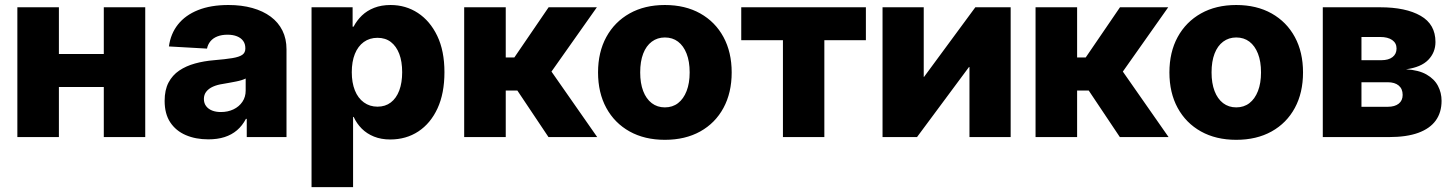

<svg xmlns="http://www.w3.org/2000/svg" viewBox="-20 -559 5925 783"><path d="M451.7 -338.9V-204.1H171.4V-338.9ZM220.2 -529.3V0H50.8V-529.3ZM572.3 -529.3V0H403.3V-529.3Z M829.6 9.3Q777.8 9.3 737.5 -8.1Q697.3 -25.4 674.3 -60.1Q651.4 -94.7 651.4 -147.5Q651.4 -191.9 667.2 -222.2Q683.1 -252.4 710.9 -271.2Q738.8 -290 775.1 -300Q811.5 -310.1 853 -313.5Q899.4 -317.4 927.5 -322Q955.6 -326.7 968 -335.4Q980.5 -344.2 980.5 -360.4V-362.8Q980.5 -379.9 971.7 -392.1Q962.9 -404.3 946.5 -410.9Q930.2 -417.5 907.7 -417.5Q884.3 -417.5 866.7 -410.6Q849.1 -403.8 838.4 -390.9Q827.6 -377.9 824.2 -360.8L668.9 -369.6Q675.8 -421.4 705.8 -459.2Q735.8 -497.1 787.6 -517.8Q839.4 -538.6 911.6 -538.6Q965.3 -538.6 1009 -526.4Q1052.7 -514.2 1084 -491Q1115.2 -467.8 1131.8 -434.3Q1148.4 -400.9 1148.4 -357.9V0H986.3V-74.2H982.9Q968.3 -46.4 946.5 -27.8Q924.8 -9.3 895.8 0Q866.7 9.3 829.6 9.3ZM880.9 -102.1Q909.2 -102.1 932.1 -113Q955.1 -124 968.5 -143.8Q981.9 -163.6 981.9 -189.5V-238.8Q975.1 -235.4 965.1 -232.2Q955.1 -229 942.6 -226.6Q930.2 -224.1 916.7 -221.7Q903.3 -219.2 889.2 -216.8Q865.7 -213.4 848.4 -205.6Q831.1 -197.8 821.3 -185.3Q811.5 -172.9 811.5 -155.3Q811.5 -138.2 820.6 -126.2Q829.6 -114.3 845 -108.2Q860.4 -102.1 880.9 -102.1Z M1250.5 204.1V-529.3H1418V-450.2H1421.9Q1435.1 -475.6 1455.8 -495.6Q1476.6 -515.6 1505.9 -527.1Q1535.2 -538.6 1572.8 -538.6Q1634.8 -538.6 1684.3 -506.1Q1733.9 -473.6 1763.2 -412.6Q1792.5 -351.6 1792.5 -264.6Q1792.5 -178.2 1764.2 -116.9Q1735.8 -55.7 1686 -22.9Q1636.2 9.8 1571.3 9.8Q1534.2 9.8 1505.1 -2Q1476.1 -13.7 1455.3 -34.4Q1434.6 -55.2 1422.4 -82H1419.9V204.1ZM1519.5 -124Q1551.3 -124 1573.7 -141.1Q1596.2 -158.2 1608.2 -189.9Q1620.1 -221.7 1620.1 -264.6Q1620.1 -308.1 1608.2 -339.4Q1596.2 -370.6 1574 -387.7Q1551.8 -404.8 1519.5 -404.8Q1487.3 -404.8 1463.6 -387.7Q1439.9 -370.6 1427.2 -339.1Q1414.6 -307.6 1414.6 -264.6Q1414.6 -222.2 1427.2 -190.4Q1439.9 -158.7 1463.9 -141.4Q1487.8 -124 1519.5 -124Z M1873 0V-529.3H2042.5V-324.7H2077.6L2217.3 -529.3H2414.1L2229 -267.1L2415.5 0H2216.8L2089.8 -189.9H2042.5V0Z M2691.4 11.2Q2608.9 11.2 2547.6 -22.9Q2486.3 -57.1 2452.6 -118.9Q2418.9 -180.7 2418.9 -263.7Q2418.9 -346.2 2452.6 -408Q2486.3 -469.7 2547.6 -504.2Q2608.9 -538.6 2691.4 -538.6Q2774.4 -538.6 2835.7 -504.2Q2897 -469.7 2930.4 -408Q2963.9 -346.2 2963.9 -263.7Q2963.9 -180.7 2930.4 -118.9Q2897 -57.1 2835.7 -22.9Q2774.4 11.2 2691.4 11.2ZM2691.4 -121.1Q2722.7 -121.1 2745.1 -138.4Q2767.6 -155.8 2780 -187.7Q2792.5 -219.7 2792.5 -263.7Q2792.5 -308.6 2780 -340.3Q2767.6 -372.1 2745.1 -389.2Q2722.7 -406.2 2691.4 -406.2Q2661.1 -406.2 2638.2 -389.2Q2615.2 -372.1 2603 -340.3Q2590.8 -308.6 2590.8 -263.7Q2590.8 -219.7 2603 -187.7Q2615.2 -155.8 2637.9 -138.4Q2660.6 -121.1 2691.4 -121.1Z M3172.9 0V-395H3002.9V-529.3H3511.2V-395H3341.8V0Z M4101.6 0H3933.6V-285.6H3931.6L3719.7 0H3579.1V-529.3H3747.1V-245.6H3748.5L3957.5 -529.3H4101.6Z M4203.1 0V-529.3H4372.6V-324.7H4407.7L4547.4 -529.3H4744.1L4559.1 -267.1L4745.6 0H4546.9L4419.9 -189.9H4372.6V0Z M5021.5 11.2Q4939 11.2 4877.7 -22.9Q4816.4 -57.1 4782.7 -118.9Q4749 -180.7 4749 -263.7Q4749 -346.2 4782.7 -408Q4816.4 -469.7 4877.7 -504.2Q4939 -538.6 5021.5 -538.6Q5104.5 -538.6 5165.8 -504.2Q5227.1 -469.7 5260.5 -408Q5293.9 -346.2 5293.9 -263.7Q5293.9 -180.7 5260.5 -118.9Q5227.1 -57.1 5165.8 -22.9Q5104.5 11.2 5021.5 11.2ZM5021.5 -121.1Q5052.7 -121.1 5075.2 -138.4Q5097.7 -155.8 5110.1 -187.7Q5122.6 -219.7 5122.6 -263.7Q5122.6 -308.6 5110.1 -340.3Q5097.7 -372.1 5075.2 -389.2Q5052.7 -406.2 5021.5 -406.2Q4991.2 -406.2 4968.3 -389.2Q4945.3 -372.1 4933.1 -340.3Q4920.9 -308.6 4920.9 -263.7Q4920.9 -219.7 4933.1 -187.7Q4945.3 -155.8 4968 -138.4Q4990.7 -121.1 5021.5 -121.1Z M5374.5 0V-529.3H5608.4Q5712.9 -529.3 5773.4 -494.6Q5834 -460 5834 -387.7Q5834 -345.2 5804.7 -314.9Q5775.4 -284.7 5713.9 -276.4Q5765.6 -273.4 5797.6 -255.1Q5829.6 -236.8 5844.2 -208.7Q5858.9 -180.7 5858.9 -147.9Q5858.9 -100.6 5835.2 -67.6Q5811.5 -34.7 5763.9 -17.3Q5716.3 0 5644.5 0ZM5532.2 -123.5H5639.6Q5668 -123.5 5684.1 -136.2Q5700.2 -148.9 5700.2 -171.9Q5700.2 -196.8 5684.1 -210.2Q5668 -223.6 5639.6 -223.6H5532.2ZM5532.2 -313.5H5613.3Q5642.6 -313.5 5658.9 -326.2Q5675.3 -338.9 5675.3 -361.3Q5675.3 -383.3 5657.5 -395.8Q5639.6 -408.2 5608.4 -408.2H5532.2Z"/></svg>

Font: Inter 24pt ExtraBold
Style: Regular
Weight: 800
Designer: Rasmus Andersson
Foundry: rsms
Version: Version 4.001;git-66647c0bb